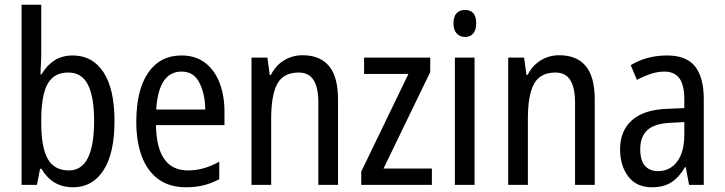

<svg xmlns="http://www.w3.org/2000/svg" viewBox="-20 -780 3058 810"><path d="M154 -553Q154 -531 152.5 -508.5Q151 -486 151 -466H155Q177 -504 209.5 -525Q242 -546 287 -546Q370 -546 416.5 -475.5Q463 -405 463 -269Q463 -133 416.5 -61.5Q370 10 289 10Q243 10 210 -10Q177 -30 155 -68H149L136 0H71V-760H154ZM269 -474Q224 -474 199 -449.5Q174 -425 164 -380Q154 -335 154 -275V-260Q154 -160 181 -110.5Q208 -61 271 -61Q377 -61 377 -270Q377 -371 351 -422.5Q325 -474 269 -474Z M746 -546Q805 -546 845.5 -515Q886 -484 906.5 -430Q927 -376 927 -308V-252H638Q641 -61 773 -61Q840 -61 905 -98V-24Q873 -7 839.5 1.5Q806 10 765 10Q694 10 647.5 -24.5Q601 -59 578 -121Q555 -183 555 -265Q555 -400 605 -473Q655 -546 746 -546ZM746 -478Q649 -478 639 -318H846Q845 -385 821 -431.5Q797 -478 746 -478Z M1256 -547Q1330 -547 1368 -501.5Q1406 -456 1406 -360V0H1323V-347Q1323 -410 1303 -442Q1283 -474 1240 -474Q1176 -474 1150 -426.5Q1124 -379 1124 -279V0H1041V-537H1108L1118 -464H1123Q1143 -504 1178.5 -525.5Q1214 -547 1256 -547Z M1802 0H1504V-56L1703 -468H1516V-537H1795V-476L1598 -69H1802Z M1942 -738Q1989 -738 1989 -681Q1989 -654 1976.5 -639Q1964 -624 1942 -624Q1920 -624 1906.5 -639Q1893 -654 1893 -681Q1893 -710 1906 -724Q1919 -738 1942 -738ZM1982 -537V0H1899V-537Z M2339 -547Q2413 -547 2451 -501.5Q2489 -456 2489 -360V0H2406V-347Q2406 -410 2386 -442Q2366 -474 2323 -474Q2259 -474 2233 -426.5Q2207 -379 2207 -279V0H2124V-537H2191L2201 -464H2206Q2226 -504 2261.5 -525.5Q2297 -547 2339 -547Z M2794 -546Q2876 -546 2912.5 -499.5Q2949 -453 2949 -363V0H2887L2873 -75H2870Q2845 -32 2812.5 -11Q2780 10 2730 10Q2665 10 2630.5 -35.5Q2596 -81 2596 -150Q2596 -229 2647 -273.5Q2698 -318 2797 -321L2867 -324V-359Q2867 -422 2846 -450Q2825 -478 2783 -478Q2755 -478 2726 -468.5Q2697 -459 2667 -443L2641 -505Q2673 -525 2712 -535.5Q2751 -546 2794 -546ZM2810 -262Q2741 -259 2711 -231Q2681 -203 2681 -151Q2681 -103 2701 -80.5Q2721 -58 2756 -58Q2806 -58 2836.5 -98Q2867 -138 2867 -213V-265Z"/></svg>

Font: Noto Sans Gurmukhi Condensed
Style: Regular
Weight: 400
Width: 3
Designer: Jelle Bosma - Monotype Design Team
Foundry: Monotype Imaging Inc.
Version: Version 2.004; ttfautohint (v1.8.4.7-5d5b)